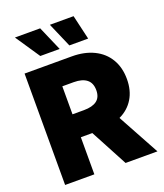

<svg xmlns="http://www.w3.org/2000/svg" viewBox="-165 -1037 976 1145"><g transform="rotate(-20 323.0 -464.5)"><path d="M47.9 -707H348.6Q427.2 -707 486.6 -678.2Q545.9 -649.4 578.1 -595.5Q610.4 -541.5 610.4 -467.8Q610.4 -395.5 578.9 -343.8Q547.4 -292 489.3 -264.6L633.8 0H431.6L306.2 -235.4H233.4V0H47.9ZM305.7 -380.9Q359.9 -380.9 387.9 -401.9Q416 -422.9 416 -467.8Q416 -513.7 387.7 -536.1Q359.4 -558.6 305.7 -558.6H233.4V-380.9ZM67.4 -928.7H227.5L294.9 -773.4H171.9ZM289.1 -928.7H439.5L475.6 -773.4H356.4Z"/></g></svg>

Font: Pretendard GOV Black
Style: Regular
Weight: 900
Designer: Base glyphs from Inter by Rasmus Andersson; Hangeul glyphs from Noto Sans CJK(Source Han Sans) by Jang Soo-young and Kan
Foundry: Kil Hyung-jin
Version: Version 1.309